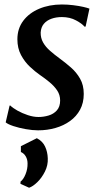

<svg xmlns="http://www.w3.org/2000/svg" viewBox="-20 -586 458 878"><path d="M371.5 -464.5H366Q356.5 -477 328.2 -492.5Q300 -508 263 -508Q236.5 -508 215 -500.2Q193.5 -492.5 180.5 -477Q167.5 -461.5 166 -437.5Q165.5 -412.5 177 -392Q188.5 -371.5 208.8 -353.8Q229 -336 253 -318.5Q279 -299.5 304.2 -277.5Q329.5 -255.5 346.2 -226.2Q363 -197 363 -156.5Q363 -115.5 346.2 -84.5Q329.5 -53.5 300.2 -32.5Q271 -11.5 233.5 -0.8Q196 10 154 10Q129 10 97.8 4.5Q66.5 -1 41 -9.5Q15.5 -18 6 -26.5L24 -103.5H27Q38 -92.5 59.8 -80.2Q81.5 -68 107.2 -59.5Q133 -51 156 -51Q179.5 -51 202.2 -57.8Q225 -64.5 240 -81.2Q255 -98 255 -126.5Q255 -152 241.5 -172.2Q228 -192.5 206.5 -210.2Q185 -228 161.5 -244Q140.5 -258.5 116.8 -280.8Q93 -303 76.2 -334.2Q59.5 -365.5 59.5 -406.5Q59.5 -455 86.2 -490.8Q113 -526.5 159.2 -546Q205.5 -565.5 263 -565.5Q289.5 -565.5 315.2 -562.2Q341 -559 360.8 -554.5Q380.5 -550 389 -546.5ZM113 272.5 73.5 254.5 74 244.5Q87.5 234 97 210.2Q106.5 186.5 106 161.5Q106 143.5 98 129.5Q90 115.5 75.5 109V82.5L148.5 46Q174.5 59.5 186 83.8Q197.5 108 198.5 138Q200 169.5 185.5 198.5Q171 227.5 150.5 247.2Q130 267 113 272.5Z"/></svg>

Font: Merriweather 24pt Medium
Style: Italic
Weight: 500
Italic angle: -7.8°
Version: Version 2.101